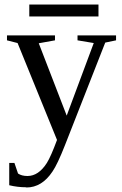

<svg xmlns="http://www.w3.org/2000/svg" viewBox="-20 -616 540 852"><path d="M97 216 96 215Q58 215 21 206V107H44L60 154Q76 165 102 165Q151 165 188 107Q206 78 233 5L58 -425L11 -437V-459H224V-437L152 -424L276 -103L396 -425L324 -437V-459H495V-437L447 -427L268 29Q235 113 213 145Q166 216 97 216ZM110 -543V-596H417V-543Z"/></svg>

Font: Libra Serif Modern
Style: Regular
Weight: 400
Designer: Stefan Peev, Context Ltd
Foundry: Stefan Peev, Context Ltd
Version: Version 1.000